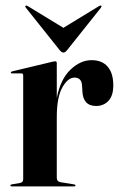

<svg xmlns="http://www.w3.org/2000/svg" viewBox="-20 -663 430 683"><path d="M182 -438.5V-314.5Q195 -381 230.5 -415Q266 -449 306 -449Q343 -449 363 -425.8Q383 -402.5 383 -359.5Q383 -322.5 365.8 -304.2Q348.5 -286 322 -286Q275 -286 273 -339.5L272 -355.5Q271.5 -387 245 -387Q221.5 -387 201.8 -352Q182 -317 182 -246.5V-30.5Q182 -17.5 194.5 -15L244 -7Q248.5 -6 248.5 -3Q248.5 0 244 0H22Q17 0 17 -3.5Q17 -6.5 23.5 -7.5L50.5 -12Q62.5 -14 62.5 -25.5V-394Q62.5 -402 56 -402H22Q18.5 -402 18.5 -405Q18.5 -407.5 23 -409L167 -443.5Q174.5 -445 176.5 -445Q182 -445 182 -438.5ZM219 -485Q212 -476 205.5 -476Q199 -476 192 -485L72 -635.5Q68.5 -640 71 -642.5Q73.5 -644.5 78.5 -641.5L205.5 -564L332.5 -641.5Q338 -644.5 340 -642.5Q342.5 -640.5 339 -635.5Z"/></svg>

Font: Fraunces 144pt SemiBold
Style: Regular
Weight: 600
Version: Version 1.000;[0bf87f6ff]